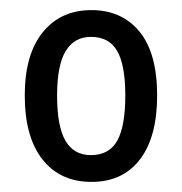

<svg xmlns="http://www.w3.org/2000/svg" viewBox="-20 -742 361 380"><path d="M291 -553Q291 -471 257 -426.5Q223 -382 161 -382Q99 -382 64 -426.5Q29 -471 29 -553Q29 -634 64.5 -678Q100 -722 161 -722Q221 -722 256 -679.5Q291 -637 291 -553ZM93 -553Q93 -492 109.5 -463.5Q126 -435 160 -435Q196 -435 212 -463.5Q228 -492 228 -553Q228 -613 212 -641Q196 -669 160 -669Q127 -669 110 -641Q93 -613 93 -553Z"/></svg>

Font: Avrile Sans Condensed
Style: Regular
Weight: 400
Width: 3
Designer: Monotype Design Team
Foundry: Monotype Imaging Inc.
Version: Version 2.001;September 10, 2019;FontCreator 11.5.0.2425 64-